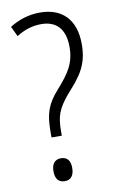

<svg xmlns="http://www.w3.org/2000/svg" viewBox="-84 -770 499 826"><g transform="rotate(-10 165.0 -357.5)"><path d="M107 -210V-186H152V-205C152 -270 163 -302 211 -359C268 -422 305 -467 305 -559C305 -667 247 -724 151 -724C100 -724 57 -709 18 -685L39 -641C73 -662 107 -674 148 -674C212 -674 251 -636 251 -557C251 -485 223 -445 169 -384C120 -329 107 -288 107 -210ZM90 -41C90 -9 103 9 131 9C157 9 172 -8 172 -42C172 -75 157 -91 131 -91C103 -91 90 -72 90 -41Z"/></g></svg>

Font: Noto Sans Gujarati Condensed Light
Style: Regular
Weight: 300
Width: 3
Designer: Jelle Bosma - Monotype Design Team, Universal Thirst
Foundry: Monotype Imaging Inc.
Version: Version 2.106